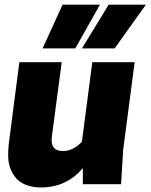

<svg xmlns="http://www.w3.org/2000/svg" viewBox="-20 -800 654 834"><path d="M252 -779.8H414.1L307.1 -589.8H165ZM452.1 -779.8H613.8L478 -589.8H335.9ZM64 -529.8H248L205.1 -205.1Q197.8 -144 252.9 -144Q279.8 -144 301.8 -157Q323.7 -169.9 335.9 -185.1L380.9 -529.8H564.9L515.1 -149.9L505.9 0H339.8V-69.8Q269 14.2 158.2 14.2Q122.1 14.2 94.5 3.7Q66.9 -6.8 51 -24.9Q35.2 -43 25.6 -67.1Q16.1 -91.3 15.6 -118.7Q15.1 -146 18.1 -174.8Z"/></svg>

Font: Cooper Hewitt
Style: Heavy Italic
Weight: 714
Designer: Village Type and Design LLC
Foundry: Cooper Hewitt Smithsonian Design Museum
Version: 1.000